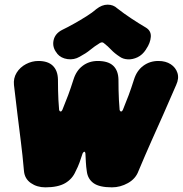

<svg xmlns="http://www.w3.org/2000/svg" viewBox="-20 -784 785 825"><path d="M175 21Q139 21 112.5 2.5Q86 -16 83 -49Q77 -118 69.5 -176.5Q62 -235 55 -293Q48 -351 40 -419Q37 -448 51.5 -471.5Q66 -495 91.5 -508.5Q117 -522 145 -522Q186 -522 207 -501.5Q228 -481 229 -443Q229 -418 229.5 -396.5Q230 -375 231 -354.5Q232 -334 234 -312Q236 -305 240.5 -305Q245 -305 248 -312Q262 -346 273 -375.5Q284 -405 296 -443Q308 -481 335.5 -501.5Q363 -522 400 -522Q445 -522 466.5 -501.5Q488 -481 489 -443Q489 -418 489.5 -396.5Q490 -375 491 -354.5Q492 -334 494 -312Q496 -305 500.5 -305Q505 -305 508 -312Q522 -346 533 -375.5Q544 -405 556 -443Q568 -481 596 -501.5Q624 -522 660 -522H661Q692 -522 713.5 -508Q735 -494 742.5 -470.5Q750 -447 737 -419Q708 -351 682 -293Q656 -235 630 -176.5Q604 -118 575 -49Q563 -16 530 2.5Q497 21 461 21Q407 21 382 3Q357 -15 353 -48Q350 -67 349 -86.5Q348 -106 347 -125Q346 -132 342.5 -132Q339 -132 335 -125Q329 -106 322 -86.5Q315 -67 305 -48Q291 -15 260 3Q229 21 175 21ZM606 -666Q630 -652 628 -625.5Q626 -599 608 -573L607 -571Q592 -548 571 -538Q550 -528 529.5 -529Q509 -530 495 -540Q472 -555 458 -570Q444 -585 426 -599Q419 -605 409 -599Q386 -585 368 -570Q350 -555 322 -540Q298 -526 270 -530Q242 -534 226 -553L225 -555Q204 -580 210 -610Q216 -640 248 -656Q271 -667 298.5 -682.5Q326 -698 351.5 -714Q377 -730 394 -745Q418 -764 442.5 -764Q467 -764 484 -748Q512 -726 544.5 -704.5Q577 -683 606 -666Z"/></svg>

Font: Winky Sans ExtraBold
Style: Italic
Weight: 800
Italic angle: -8.97852°
Designer: Simon Atzbach
Foundry: typofactur
Version: Version 1.205